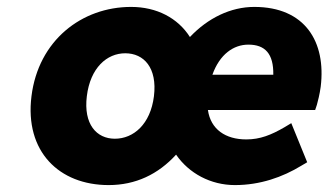

<svg xmlns="http://www.w3.org/2000/svg" viewBox="-20 -523 950 555"><path d="M342 -369C396 -369 435 -327 425 -245C415 -164 366 -122 312 -122C259 -122 221 -164 231 -245C241 -327 289 -369 342 -369ZM294 12C372 12 437 -19 489 -76C526 -22 589 12 659 12C732 12 797 -11 851 -44L868 -54L822 -167L802 -155C764 -133 732 -120 692 -120C632 -120 589 -149 581 -205H891L896 -220C899 -231 904 -250 907 -272C923 -402 862 -503 715 -503C647 -503 581 -471 529 -416C494 -471 433 -503 359 -503C216 -503 91 -406 71 -245C51 -85 151 12 294 12ZM698 -394C746 -394 771 -368 770 -307H594C615 -366 655 -394 698 -394Z"/></svg>

Font: Falling Sky
Style: ExBdObl
Weight: 400
Designer: Paul D. Hunt
Foundry: Adobe Systems Incorporated
Version: Version 1.02